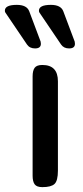

<svg xmlns="http://www.w3.org/2000/svg" viewBox="-49 -769 343 789"><path d="M-26 -716Q-29 -719 -29 -725Q-29 -749 20 -749Q61 -749 71 -723L118 -598Q119 -594 119 -589Q119 -570 95 -570Q73 -570 62 -586ZM114 -716Q111 -719 111 -725Q111 -749 160 -749Q201 -749 211 -723L258 -598Q259 -594 259 -589Q259 -570 235 -570Q213 -570 202 -586ZM189 -68Q189 -26 175 -13Q161 0 125 0Q102 0 93.5 -11.5Q85 -23 85 -47V-455Q85 -479 93.5 -490.5Q102 -502 125 -502Q189 -502 189 -435Z"/></svg>

Font: Marmelad
Style: Regular
Weight: 400
Designer: Manvel Shmavonyan
Foundry: Cyreal
Version: Version 1.001;PS 001.001;hotconv 1.0.88;makeotf.lib2.5.64775